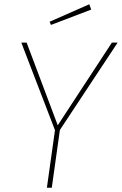

<svg xmlns="http://www.w3.org/2000/svg" viewBox="-20 -881 572 901"><path d="M532 -681 261 -271 223 0H200L238 -270L80 -681H105L251 -293L505 -681ZM399 -861 408 -836 219 -764 213 -779Z"/></svg>

Font: Fira Sans Thin
Style: Italic
Weight: 250
Italic angle: -8°
Designer: Carrois Corporate & Edenspiekermann AG
Foundry: Carrois Corporate GbR & Edenspiekermann AG
Version: Version 4.203